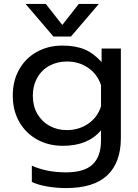

<svg xmlns="http://www.w3.org/2000/svg" viewBox="-20 -727 700 977"><path d="M110 -707H213L297 -600L381 -707H483L341 -541H252ZM142 199V116Q217 150 316 150Q409 150 451.5 109.5Q494 69 494 -13V-64Q428 15 300 15Q227 15 169 -17Q111 -49 78 -107Q45 -165 45 -240Q45 -316 77.5 -373.5Q110 -431 167.5 -463Q225 -495 297 -495Q364 -495 410.5 -475.5Q457 -456 497 -411V-480H595V-24Q595 99 526.5 164.5Q458 230 316 230Q267 230 220.5 222Q174 214 142 199ZM494 -186V-294Q475 -350 428.5 -382Q382 -414 320 -414Q271 -414 231.5 -392.5Q192 -371 169.5 -331Q147 -291 147 -240Q147 -188 169.5 -148.5Q192 -109 231.5 -87Q271 -65 320 -65Q382 -65 429.5 -98Q477 -131 494 -186Z"/></svg>

Font: Prompt
Style: Regular
Weight: 400
Designer: Katatrad Team
Foundry: CadsonDemak
Version: Version 1.001